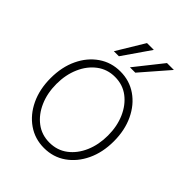

<svg xmlns="http://www.w3.org/2000/svg" viewBox="-216 -873 1002 1002"><g transform="rotate(45 284.5 -372.0)"><path d="M284.7 11.7Q217.3 11.7 164.6 -24.9Q111.8 -61.5 81.5 -125.2Q51.3 -189 51.3 -271Q51.3 -353 81.5 -416.7Q111.8 -480.5 164.6 -516.8Q217.3 -553.2 284.7 -553.2Q352.1 -553.2 404.8 -516.8Q457.5 -480.5 487.8 -416.5Q518.1 -352.5 518.1 -271Q518.1 -189 487.8 -125.2Q457.5 -61.5 405 -24.9Q352.5 11.7 284.7 11.7ZM284.7 -28.3Q342.3 -28.3 385 -60.8Q427.7 -93.3 451.4 -148.2Q475.1 -203.1 475.1 -271Q475.1 -338.4 451.2 -393.3Q427.2 -448.2 384.8 -480.7Q342.3 -513.2 284.7 -513.2Q228 -513.2 185.1 -480.7Q142.1 -448.2 118.2 -393.3Q94.2 -338.4 94.2 -271Q94.2 -203.1 118.2 -148.2Q142.1 -93.3 184.8 -60.8Q227.5 -28.3 284.7 -28.3ZM304.2 -603.5 425.3 -755.9H476.1L343.8 -603.5ZM185.5 -603.5 277.8 -755.9H328.1L222.7 -603.5Z"/></g></svg>

Font: Inter Tight ExtraLight
Style: Regular
Weight: 250
Designer: Rasmus Andersson
Foundry: rsms
Version: Version 3.004